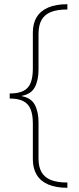

<svg xmlns="http://www.w3.org/2000/svg" viewBox="-20 -734 377 912"><path d="M300 158Q246 158 209.5 142.5Q173 127 154.5 96.5Q136 66 136 23V-148Q136 -190 125 -216Q114 -242 90 -254Q66 -266 26 -266V-290Q66 -290 90 -301.5Q114 -313 125 -339Q136 -365 136 -408V-579Q136 -623 154.5 -653Q173 -683 209.5 -698.5Q246 -714 300 -714V-689Q252 -689 222 -677Q192 -665 177.5 -639.5Q163 -614 163 -573V-404Q163 -353 145.5 -320Q128 -287 84 -279V-277Q128 -269 145.5 -236Q163 -203 163 -152V20Q163 59 177.5 84Q192 109 222 121Q252 133 300 133Z"/></svg>

Font: Noto Sans Thai Thin
Style: Regular
Weight: 250
Designer: Monotype Design Team
Foundry: Monotype Imaging Inc.
Version: Version 2.001